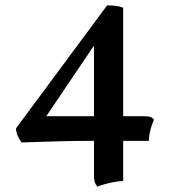

<svg xmlns="http://www.w3.org/2000/svg" viewBox="-20 -526 640 717"><path d="M321 0Q248 0 186.5 2Q125 4 61 6Q53 -4 46.5 -18Q40 -32 40 -47L380 -506Q396 -506 412.5 -504Q429 -502 440 -497V150Q425 150 404.5 154Q384 158 367 163Q350 168 344 171Q337 164 334 155Q331 146 331 133V-20V-37V-383L352 -387L138 -70L132 -92H402H424H521Q534 -92 542 -89Q550 -86 555 -79Q550 -68 545.5 -54Q541 -40 538.5 -26.5Q536 -13 536 0Z"/></svg>

Font: Vollkorn Medium
Style: Regular
Weight: 500
Designer: Friedrich Althausen
Foundry: Friedrich Althausen
Version: Version 5.000